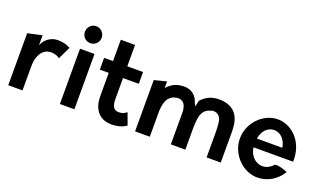

<svg xmlns="http://www.w3.org/2000/svg" viewBox="-73 -1135 2644 1579"><g transform="rotate(20 1249.0 -345.5)"><path d="M408 -461C394 -467 366 -488 295 -488C230 -488 179 -438 165 -394V-482L40 -455V0H165V-201C165 -220 166 -239 168 -257C177 -310 207 -368 264 -373C267 -374 271 -375 275 -375C325 -375 347 -357 356 -351Z M482 -629C482 -588 515 -555 555 -555C595 -555 629 -588 629 -629C629 -670 595 -704 555 -704C515 -704 482 -670 482 -629ZM619 0V-484H492V0Z M1076 -24 1038 -127C1027 -119 1011 -105 986 -103C981 -102 975 -102 968 -102C925 -102 907 -133 907 -191V-378H1045V-481H907V-668H782V-481H704V-378H782V-171C783 -70 830 13 949 13C1019 13 1059 -12 1076 -24Z M1257 -418V-476L1150 -449V0H1279V-229C1282 -280 1292 -316 1311 -340C1326 -359 1348 -373 1376 -376C1379 -377 1384 -378 1388 -378C1437 -378 1460 -345 1463 -284V0H1590V-195C1590 -224 1593 -251 1596 -277C1602 -308 1612 -330 1627 -345C1640 -358 1656 -368 1676 -372C1682 -376 1690 -378 1698 -378C1743 -378 1767 -348 1772 -296C1774 -274 1776 -249 1776 -222V0H1900V-260C1900 -281 1899 -300 1897 -319C1886 -439 1804 -495 1679 -482C1629 -474 1593 -455 1557 -415C1553 -399 1549 -382 1545 -364H1544C1540 -371 1536 -378 1533 -385C1514 -449 1469 -485 1405 -485C1336 -485 1293 -459 1257 -418Z M2110 -210H2457C2457 -222 2457 -234 2456 -246C2448 -395 2338 -495 2221 -495C2098 -495 1980 -382 1980 -241C1980 -101 2098 13 2221 13C2306 13 2386 -29 2436 -112C2414 -121 2362 -142 2325 -136C2293 -101 2258 -87 2224 -89C2164 -93 2117 -146 2110 -210ZM2334 -287H2112C2120 -349 2163 -402 2223 -402C2280 -402 2325 -353 2334 -287Z"/></g></svg>

Font: Bluebird
Style: Nrw
Weight: 400
Designer: Jasper
Foundry: Cannot Into Space Fonts
Version: Version 0.98